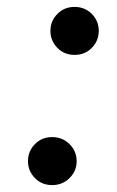

<svg xmlns="http://www.w3.org/2000/svg" viewBox="-20 -518 340 556"><path d="M126 -429Q126 -457 146 -477.5Q166 -498 196 -498Q226 -498 246 -477.5Q266 -457 266 -429Q266 -400 246 -379.5Q226 -359 196 -359Q166 -359 146 -379.5Q126 -400 126 -429ZM61 -51Q61 -80 81 -100.5Q101 -121 131 -121Q161 -121 181.5 -100.5Q202 -80 202 -51Q202 -23 181.5 -2.5Q161 18 131 18Q101 18 81 -2.5Q61 -23 61 -51Z"/></svg>

Font: Jost* Medium
Style: Italic
Weight: 500
Italic angle: -10°
Version: Version 3.7